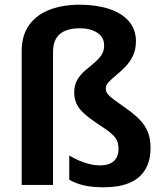

<svg xmlns="http://www.w3.org/2000/svg" viewBox="-20 -785 694 815"><path d="M557 -610Q557 -574 544 -547.5Q531 -521 512 -501.5Q493 -482 474 -466.5Q455 -451 442 -437.5Q429 -424 429 -409Q429 -396 438 -385Q447 -374 467 -359.5Q487 -345 521 -321Q553 -298 574.5 -275.5Q596 -253 607.5 -224.5Q619 -196 619 -157Q619 -101 595.5 -63.5Q572 -26 528 -8Q484 10 421 10Q371 10 336.5 2Q302 -6 274 -22V-125Q290 -115 312 -105Q334 -95 358.5 -89Q383 -83 404 -83Q443 -83 463 -101Q483 -119 483 -153Q483 -173 476.5 -188Q470 -203 451.5 -219Q433 -235 397 -258Q359 -283 336.5 -303.5Q314 -324 304.5 -345.5Q295 -367 295 -393Q295 -424 308 -446Q321 -468 340 -484.5Q359 -501 377.5 -516Q396 -531 409 -549Q422 -567 422 -592Q422 -627 393 -646Q364 -665 318 -665Q284 -665 258.5 -655Q233 -645 219 -623Q205 -601 205 -563V0H72V-567Q72 -636 104.5 -680Q137 -724 192.5 -744.5Q248 -765 318 -765Q388 -765 442 -747.5Q496 -730 526.5 -695.5Q557 -661 557 -610Z"/></svg>

Font: Noto Sans Display SemiBold
Style: Regular
Weight: 600
Designer: Monotype Design Team
Foundry: Monotype Imaging Inc.
Version: Version 2.003